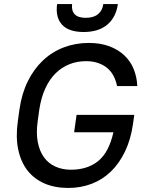

<svg xmlns="http://www.w3.org/2000/svg" viewBox="-20 -920 720 948"><path d="M358 -353H643L637 -310Q626 -232 597.5 -172.5Q569 -113 527.5 -73Q486 -33 432.5 -12.5Q379 8 317 8Q251 8 200 -14Q149 -36 116 -78Q83 -120 70 -181.5Q57 -243 68 -321L76 -379Q87 -457 117 -518Q147 -579 192 -621.5Q237 -664 295 -686Q353 -708 418 -708Q476 -708 520 -691.5Q564 -675 594.5 -646Q625 -617 640.5 -578Q656 -539 658 -495H558Q553 -520 542 -542.5Q531 -565 512.5 -581.5Q494 -598 467 -608Q440 -618 405 -618Q361 -618 323 -603Q285 -588 254.5 -558Q224 -528 203.5 -483Q183 -438 174 -379L166 -321Q158 -263 166.5 -218.5Q175 -174 197 -143.5Q219 -113 253.5 -97.5Q288 -82 330 -82Q412 -82 465 -125Q518 -168 540 -267H346ZM393 -762Q319 -762 286 -798.5Q253 -835 262 -900H336Q332 -868 348.5 -850Q365 -832 403 -832Q442 -832 464 -850Q486 -868 490 -900H562Q553 -835 510 -798.5Q467 -762 393 -762Z"/></svg>

Font: Retni Sans Medium
Style: Italic
Weight: 500
Italic angle: -8°
Designer: Vitaly Kuzmin
Foundry: ParaType Ltd.
Version: Version 1.00;June 10, 2019;FontCreator 11.5.0.2425 64-bit; t